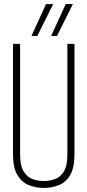

<svg xmlns="http://www.w3.org/2000/svg" viewBox="-20 -916 431 946"><path d="M44 -157V-700H79V-155Q79 -100 96.5 -71.5Q114 -43 141 -33.5Q168 -24 196 -24Q224 -24 251 -33.5Q278 -43 295 -71.5Q312 -100 312 -155V-700H347V-157Q347 -89 325.5 -53Q304 -17 269 -3.5Q234 10 196 10Q158 10 123 -3.5Q88 -17 66 -53Q44 -89 44 -157ZM232 -739 304 -896H339L261 -739ZM135 -739 207 -896H242L164 -739Z"/></svg>

Font: Georama Condensed ExtraLight
Style: Regular
Weight: 200
Width: 3
Designer: Jean-Baptiste Levee
Foundry: Production Type
Version: Version 1.000